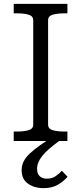

<svg xmlns="http://www.w3.org/2000/svg" viewBox="-20 -730 421 994"><path d="M152 -85V-625Q152 -647 128 -654Q104 -661 67 -661H51V-710H329V-661H314Q277 -661 253 -654Q229 -647 229 -625V-85Q229 -63 253 -56Q277 -49 314 -49H329V0H51V-49H67Q104 -49 128 -56Q152 -63 152 -85ZM270 -33 295 -7Q260 19 236.5 39Q213 59 199 77Q185 95 178.5 111Q172 127 172 145Q172 170 186 182.5Q200 195 222 195Q250 195 269 181.5Q288 168 300 154L330 185Q308 210 278.5 227Q249 244 205 244Q157 244 124.5 220.5Q92 197 92 152Q92 127 102 106.5Q112 86 133.5 65.5Q155 45 189 21Q223 -3 270 -33Z"/></svg>

Font: Roboto Serif Light
Style: Regular
Weight: 300
Designer: Greg Gazdowicz
Foundry: Commercial Type
Version: Version 1.008